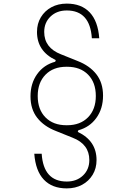

<svg xmlns="http://www.w3.org/2000/svg" viewBox="-20 -832 740 1064"><path d="M211 20Q221 174 350 174Q405 174 440 140.5Q475 107 475 55Q475 -33 382 -69L290 -106Q223 -132 186 -179.5Q149 -227 149 -298Q149 -370 186 -421.5Q223 -473 286 -490L289 -499Q185 -548 185 -655Q185 -701 206.5 -736.5Q228 -772 265 -792Q302 -812 350 -812Q431 -812 477 -763.5Q523 -715 530 -620H489Q479 -774 350 -774Q295 -774 260 -740.5Q225 -707 225 -655Q225 -567 318 -531L410 -494Q477 -468 514 -420.5Q551 -373 551 -302Q551 -230 514 -178.5Q477 -127 414 -110L411 -101Q515 -52 515 55Q515 101 493.5 136.5Q472 172 435 192Q398 212 350 212Q269 212 223 163.5Q177 115 170 20ZM189 -300Q189 -225 232 -181.5Q275 -138 348 -138H352Q425 -138 468 -182Q511 -226 511 -300Q511 -375 468 -418.5Q425 -462 352 -462H348Q275 -462 232 -418Q189 -374 189 -300Z"/></svg>

Font: Martian Mono Thin
Style: Regular
Weight: 100
Monospace: yes
Designer: Roman Shamin
Foundry: Evil Martians
Version: Version 1.000; ttfautohint (v1.8.4.7-5d5b)